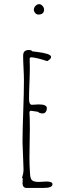

<svg xmlns="http://www.w3.org/2000/svg" viewBox="-20 -903 352 936"><path d="M167 -832Q194.8 -832 194.8 -856.9Q194.8 -865.7 187.3 -874.3Q179.7 -882.8 170.9 -882.8Q161.1 -882.8 153.1 -874.3Q145 -865.7 145 -856Q145 -847.2 151.6 -839.6Q158.2 -832 167 -832ZM90.3 -20.5Q89.8 -14.6 89.8 -7.8Q91.3 13.2 109.9 13.2H192.4Q235.8 13.2 235.8 -4.9Q235.8 -18.1 206.5 -18.1L187.5 -17.1L169.4 -16.1Q145.5 -16.1 136.7 -23.7Q127.9 -31.2 126.5 -54.2Q123.5 -94.7 123.5 -133.8L124.5 -205.1L125.5 -275.9Q125.5 -332 123.5 -355V-357.9L128.4 -362.8H132.8L165.5 -357.9Q171.9 -350.1 188.5 -350.1Q197.8 -350.1 203.1 -357.7Q208.5 -365.2 208.5 -376Q208 -394 169.4 -394Q167 -394 152.3 -393.1L135.7 -392.1Q121.6 -392.1 121.6 -419.9Q121.6 -451.2 123.5 -497.6Q125.5 -543.9 125.5 -575.2Q125.5 -599.6 124.5 -618.2L129.4 -624Q155.8 -623 210.4 -605Q229 -615.7 229 -625Q229 -634.3 210.4 -640.1Q191.9 -646 167 -648.9Q144 -651.4 137.7 -652.8Q132.8 -659.2 121.6 -659.2Q106 -659.2 99.4 -652.3Q92.8 -645.5 92.8 -630.9Q92.8 -606.4 94.7 -571.3Q96.7 -535.6 96.7 -511.2Q96.7 -454.1 93.3 -360.4Q89.8 -266.6 89.8 -210Q89.8 -192.9 92.3 -144Q94.7 -95.2 94.7 -78.1Q94.7 -57.1 87.4 -37.1L90.8 -33.2Q90.8 -26.4 90.3 -20.5Z"/></svg>

Font: Amatica SC
Style: Regular
Weight: 400
Designer: Vernon Adams, Ben Nathan
Foundry: newtypography
Version: Version 2.001